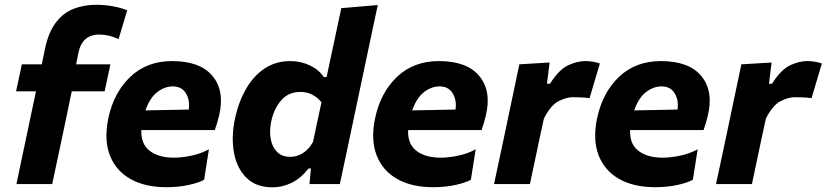

<svg xmlns="http://www.w3.org/2000/svg" viewBox="-20 -767 3444 800"><path d="M48.5 0Q59.5 -53.5 70.2 -103.8Q81 -154 94 -216L104.5 -266Q110 -292 116.5 -323Q123 -354 130 -386.5H47L71 -499H154Q157.5 -516 161 -532.5Q164.5 -549 167.5 -564Q182.5 -634.5 213.8 -674.5Q245 -714.5 288 -730.8Q331 -747 381 -747Q416 -747 450.8 -740.8Q485.5 -734.5 510 -724L474 -604Q434 -623 393.5 -623Q322 -623 306.5 -546Q304.5 -536 301.5 -521.2Q298.5 -506.5 297 -499H440L416 -386.5H279L243.5 -216.5Q230 -153.5 219.5 -103.5Q209 -53.5 197.5 0Z M673 13Q583 13 522.5 -21.8Q462 -56.5 437.5 -120.5Q413 -184.5 431 -272.5Q453.5 -381 522.8 -446.8Q592 -512.5 697 -512.5Q814.5 -512.5 866 -449.8Q917.5 -387 892.5 -284Q884.5 -251 875 -225H569Q566.5 -167 603.8 -138.5Q641 -110 705.5 -110Q737.5 -110 777.8 -118.5Q818 -127 850.5 -145L830.5 -18Q810.5 -6.5 768.2 3.2Q726 13 673 13ZM700 -407Q666 -407 635 -383Q604 -359 586 -307L766.5 -310.5Q772 -350 754.5 -378.5Q737 -407 700 -407Z M1116 13.5Q1046.5 13.5 1006.5 -26.5Q966.5 -66.5 954.8 -131.5Q943 -196.5 959 -272Q974 -343 1005.5 -397.2Q1037 -451.5 1083.2 -482Q1129.5 -512.5 1189 -512.5Q1233.5 -512.5 1271.2 -494.5Q1309 -476.5 1329 -446H1341L1351 -493.5Q1364 -554 1376.5 -613.2Q1389 -672.5 1402 -733L1554 -746Q1541.5 -687 1528.2 -624.5Q1515 -562 1500.5 -493.5L1442 -216.5Q1428.5 -153 1418 -103.2Q1407.5 -53.5 1396 0H1269.5L1275.5 -65H1265.5Q1233.5 -24 1195 -5.2Q1156.5 13.5 1116 13.5ZM1190 -113.5Q1217 -113.5 1241.8 -128.8Q1266.5 -144 1284 -175.5L1319.5 -341Q1304 -360 1282.2 -372Q1260.5 -384 1231.5 -384Q1181.5 -384 1151.2 -348.5Q1121 -313 1110 -260.5Q1102 -222.5 1107.8 -189Q1113.5 -155.5 1134 -134.5Q1154.5 -113.5 1190 -113.5Z M1784.5 13Q1694.5 13 1634 -21.8Q1573.5 -56.5 1549 -120.5Q1524.5 -184.5 1542.5 -272.5Q1565 -381 1634.2 -446.8Q1703.5 -512.5 1808.5 -512.5Q1926 -512.5 1977.5 -449.8Q2029 -387 2004 -284Q1996 -251 1986.5 -225H1680.5Q1678 -167 1715.2 -138.5Q1752.5 -110 1817 -110Q1849 -110 1889.2 -118.5Q1929.5 -127 1962 -145L1942 -18Q1922 -6.5 1879.8 3.2Q1837.5 13 1784.5 13ZM1811.5 -407Q1777.5 -407 1746.5 -383Q1715.5 -359 1697.5 -307L1878 -310.5Q1883.5 -350 1866 -378.5Q1848.5 -407 1811.5 -407Z M2038.5 0Q2050 -53.5 2060.5 -103.2Q2071 -153 2084.5 -216L2095 -266Q2106 -319.5 2118.5 -378Q2131 -436.5 2144 -499L2270 -506.5L2259 -418H2271.5Q2309.5 -477.5 2347.2 -495Q2385 -512.5 2418.5 -512.5Q2434.5 -512.5 2451 -509.8Q2467.5 -507 2479.5 -502.5L2436.5 -358Q2417 -360.5 2401 -361.2Q2385 -362 2366.5 -362Q2340.5 -362 2308 -345.8Q2275.5 -329.5 2246.5 -274L2232 -208Q2220 -152 2209.8 -103Q2199.5 -54 2188 0Z M2709.5 13Q2619.5 13 2559 -21.8Q2498.5 -56.5 2474 -120.5Q2449.5 -184.5 2467.5 -272.5Q2490 -381 2559.2 -446.8Q2628.5 -512.5 2733.5 -512.5Q2851 -512.5 2902.5 -449.8Q2954 -387 2929 -284Q2921 -251 2911.5 -225H2605.5Q2603 -167 2640.2 -138.5Q2677.5 -110 2742 -110Q2774 -110 2814.2 -118.5Q2854.5 -127 2887 -145L2867 -18Q2847 -6.5 2804.8 3.2Q2762.5 13 2709.5 13ZM2736.5 -407Q2702.5 -407 2671.5 -383Q2640.5 -359 2622.5 -307L2803 -310.5Q2808.5 -350 2791 -378.5Q2773.5 -407 2736.5 -407Z M2963.5 0Q2975 -53.5 2985.5 -103.2Q2996 -153 3009.5 -216L3020 -266Q3031 -319.5 3043.5 -378Q3056 -436.5 3069 -499L3195 -506.5L3184 -418H3196.5Q3234.5 -477.5 3272.2 -495Q3310 -512.5 3343.5 -512.5Q3359.5 -512.5 3376 -509.8Q3392.5 -507 3404.5 -502.5L3361.5 -358Q3342 -360.5 3326 -361.2Q3310 -362 3291.5 -362Q3265.5 -362 3233 -345.8Q3200.5 -329.5 3171.5 -274L3157 -208Q3145 -152 3134.8 -103Q3124.5 -54 3113 0Z"/></svg>

Font: Commissioner
Style: Bold Italic
Weight: 700
Italic angle: -12°
Designer: Kostas Bartsokas
Foundry: Kostas Bartsokas
Version: Version 1.000; ttfautohint (v1.8.3)